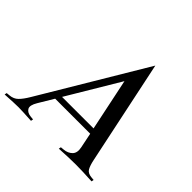

<svg xmlns="http://www.w3.org/2000/svg" viewBox="-205 -951 1145 1145"><g transform="rotate(45 367.0 -378.5)"><path d="M432.6 0 435.5 -14.6 457 -16.6Q489.7 -19.5 509.8 -39.6Q529.8 -59.6 521.5 -100.1L502 -195.3H206.5L149.4 -100.1Q125 -59.6 136.7 -39.6Q148.4 -19.5 180.2 -16.6L200.7 -14.6L197.8 0Q116.7 -4.9 87.9 -4.9Q58.1 -4.9 -24.4 0L-21.5 -14.6L0 -16.6Q32.7 -19.5 52.7 -39.6Q73.2 -59.6 97.2 -100.1L489.3 -757.3L627.4 -100.1Q635.7 -59.6 647.5 -39.6Q659.2 -19.5 690.9 -16.6L711.4 -14.6L708.5 0Q627.4 -4.9 572.8 -4.9Q517.6 -4.9 432.6 0ZM493.7 -231.9 424.8 -561.5 228 -231.9Z"/></g></svg>

Font: Flanker
Style: Italic
Weight: 400
Italic angle: -12°
Designer: Flanker
Version: Version 2.027